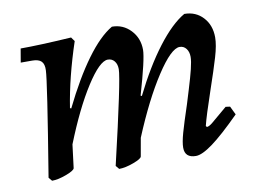

<svg xmlns="http://www.w3.org/2000/svg" viewBox="-59 -552 866 648"><g transform="rotate(-10 374.0 -228.5)"><path d="M691 -135 706 -133 720 -104Q659 -43 622 -16Q585 11 564 11Q526 11 526 -24Q526 -42 535 -74Q544 -106 564 -166Q567 -176 579 -215Q591 -254 597.5 -280.5Q604 -307 604 -322Q604 -339 595.5 -350Q587 -361 573 -361Q544 -361 493 -283Q442 -205 391 -82L380 -20Q379 -12 350.5 -1.5Q322 9 301 9L291 -3Q358 -288 358 -323Q358 -340 349.5 -350.5Q341 -361 327 -361Q299 -361 252.5 -288.5Q206 -216 160 -100L150 -20Q148 -12 120 -1.5Q92 9 71 9L61 -3Q114 -326 115 -362Q116 -383 106.5 -392.5Q97 -402 75 -402H36L44 -449Q108 -449 218 -456L228 -442Q189 -325 173 -222L177 -220Q224 -316 270.5 -379.5Q317 -443 360 -468Q398 -468 424 -440.5Q450 -413 450 -373Q450 -342 415 -222L419 -220Q465 -313 514 -377.5Q563 -442 608 -468Q647 -468 672 -441Q697 -414 697 -372Q697 -346 685 -305.5Q673 -265 650 -198Q622 -116 614 -83L617 -79Q624 -79 636 -88.5Q648 -98 691 -135Z"/></g></svg>

Font: Alegreya Medium
Style: Italic
Weight: 500
Italic angle: -7°
Designer: Juan Pablo del Peral
Foundry: Huerta Tipografica
Version: Version 2.008; ttfautohint (v1.8)